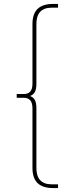

<svg xmlns="http://www.w3.org/2000/svg" viewBox="-20 -762 340 976"><path d="M250 194H275V175H243C189 175 165 145 165 92V-212C165 -249 155 -265 133 -274C155 -283 165 -299 165 -336V-640C165 -693 189 -723 243 -723H275V-742H250C181 -742 145 -710 145 -640V-336C145 -299 129 -284 100 -284H65V-265H100C129 -265 145 -249 145 -212V92C145 162 181 194 250 194Z"/></svg>

Font: Chess Sans Thin
Style: Regular
Weight: 100
Designer: Wolf Bōese
Foundry: Wolf Bōese
Version: Version 7.223;Glyphs 3.3 (3306)